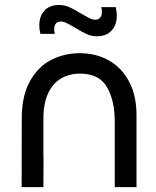

<svg xmlns="http://www.w3.org/2000/svg" viewBox="-20 -774 644 794"><path d="M147 -634Q142.5 -653 142.5 -669.5Q142.5 -707 164 -730.2Q185.5 -753.5 224.5 -753.5Q246 -753.5 266.5 -744.5Q287 -735.5 314.5 -718.5Q337.5 -705 350.2 -698.8Q363 -692.5 375 -692.5Q387.5 -692.5 394.5 -701.5Q401.5 -710.5 401.5 -725Q401.5 -734 398.5 -744.5H458.5Q463 -726 463 -709Q463 -671 441.2 -647.5Q419.5 -624 380.5 -624Q359 -624 338.8 -633Q318.5 -642 291 -659Q268 -672.5 255.2 -678.8Q242.5 -685 230.5 -685Q217.5 -685 210.8 -676.2Q204 -667.5 204 -653.5Q204 -644.5 207 -634ZM544.5 -298.5V0H454.5V-270.5Q454.5 -358.5 422.2 -414Q390 -469.5 311.5 -469.5Q266 -469.5 231.8 -449Q197.5 -428.5 178.5 -387Q159.5 -345.5 159.5 -284.5V-133.5L160 -115.5L159.5 0H69.5L70 -284.5Q70 -376.5 103.2 -437Q136.5 -497.5 190.8 -525.8Q245 -554 310 -554Q377 -554 430.2 -524Q483.5 -494 514 -436.2Q544.5 -378.5 544.5 -298.5Z"/></svg>

Font: CCSD_manrope Medium
Style: Regular
Weight: 500
Designer: Mikhail Sharanda
Foundry: Mikhail Sharanda
Version: Version 4.503